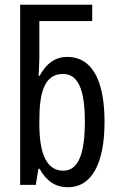

<svg xmlns="http://www.w3.org/2000/svg" viewBox="-20 -780 502 810"><path d="M267 10C366 10 421 -89 421 -266C421 -445 366 -540 264 -540C215 -540 176 -514 147 -460H143C144 -489 146 -516 146 -537V-691H369V-760H65V0H131L142 -68H147C177 -14 216 10 267 10ZM247 -60C179 -60 146 -126 146 -257V-271C146 -385 165 -468 246 -468C310 -468 338 -401 338 -267C338 -125 308 -60 247 -60Z"/></svg>

Font: Noto Sans UI Condensed
Style: Regular
Weight: 400
Width: 3
Designer: Monotype Design Team
Foundry: Monotype Imaging Inc.
Version: Version 1.901